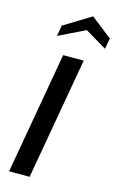

<svg xmlns="http://www.w3.org/2000/svg" viewBox="-141 -1008 658 1065"><g transform="rotate(15 188.0 -475.5)"><path d="M145 0H27L150 -700H268ZM365 -794 241 -868 89 -794 100 -856 255 -951 376 -856Z"/></g></svg>

Font: Cabin
Style: SemiBold Italic
Weight: 600
Designer: Pablo Impallari
Foundry: Pablo Impallari. www.impallari.com Igino Marini. www.ikern.com
Version: Version 1.005